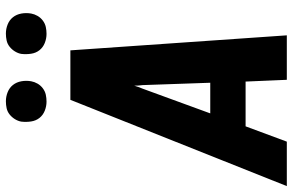

<svg xmlns="http://www.w3.org/2000/svg" viewBox="-203 -803 994 652"><g transform="rotate(-90 294.0 -477.0)"><path d="M-12 0 281 -735H449L500 0H349L343 -140H191L139 0ZM235 -260H339L331 -490Q330 -497 329.5 -504Q329 -511 329 -518Q327 -511 324.5 -504Q322 -497 319 -490ZM505 -816Q489 -816 474 -822Q459 -828 449.5 -840Q440 -852 437.5 -868.5Q435 -885 437 -902Q439 -913 445.5 -923.5Q452 -934 461.5 -941.5Q471 -949 482.5 -951.5Q494 -954 506 -954Q522 -954 537 -948Q552 -942 561.5 -930Q571 -918 574 -901.5Q577 -885 574 -868Q572 -857 566 -846.5Q560 -836 550 -828.5Q540 -821 528.5 -818.5Q517 -816 505 -816ZM275 -816Q259 -816 244 -822Q229 -828 219.5 -840Q210 -852 207.5 -868.5Q205 -885 207 -902Q209 -913 215.5 -923.5Q222 -934 231.5 -941.5Q241 -949 252.5 -951.5Q264 -954 276 -954Q292 -954 307 -948Q322 -942 331.5 -930Q341 -918 344 -901.5Q347 -885 344 -868Q342 -857 336 -846.5Q330 -836 320 -828.5Q310 -821 298.5 -818.5Q287 -816 275 -816Z"/></g></svg>

Font: Iosevka Aile Heavy Oblique
Style: Regular
Weight: 900
Italic angle: -9°
Designer: Belleve Invis
Foundry: Belleve Invis
Version: Version 31.1.0; ttfautohint (v1.8.4)